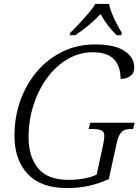

<svg xmlns="http://www.w3.org/2000/svg" viewBox="-20 -951 708 981"><path d="M323 10Q189 10 121.5 -62Q54 -134 54 -258Q54 -354 84.5 -438.5Q115 -523 170 -587Q225 -651 300.5 -687.5Q376 -724 467 -724Q565 -724 615.5 -691Q666 -658 666 -605Q666 -577 646 -562.5Q626 -548 596 -548Q596 -614 561.5 -649Q527 -684 454 -684Q386 -684 326.5 -649.5Q267 -615 222 -554.5Q177 -494 151.5 -415.5Q126 -337 126 -249Q126 -152 174 -92Q222 -32 332 -32Q371 -32 409.5 -39Q448 -46 474 -59L507 -212Q513 -238 513 -258Q513 -279 497 -285.5Q481 -292 450 -292H433L441 -324H668L660 -292H650Q631 -292 617 -287Q603 -282 592.5 -265Q582 -248 574 -210L536 -36Q485 -13 434.5 -1.5Q384 10 323 10ZM339 -784Q359 -803 383.5 -829Q408 -855 431 -882Q454 -909 467 -931H537Q541 -909 552 -882Q563 -855 576.5 -829Q590 -803 602 -784L599 -771H576Q525 -821 494 -879Q465 -849 434 -823Q403 -797 365 -771H336Z"/></svg>

Font: Noto Serif Light
Style: Italic
Weight: 300
Italic angle: -12°
Designer: Monotype Design Team
Foundry: Monotype Imaging Inc.
Version: Version 2.013